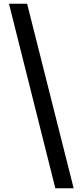

<svg xmlns="http://www.w3.org/2000/svg" viewBox="-20 -875 428 1027"><path d="M125 -855H28L276 132H374Z"/></svg>

Font: Spoqa Han Sans Neo Bold
Style: Bold
Weight: 700
Designer: [Spoqa Han Sans Neo] Dong-huui Kim  Younghwa Kang  Yujin Lee  [Noto Sans] Ryoko NISHIZUKA  (kana & ideographs); Paul D. 
Foundry: Spoqa (http://www.spoqa-han-sans.com)
Version: Version 1.100;hotconv 1.0.109;makeotfexe 2.5.65596